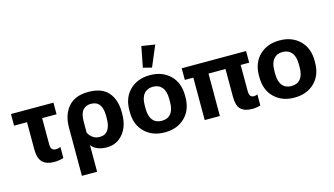

<svg xmlns="http://www.w3.org/2000/svg" viewBox="-107 -1187 3075 1767"><g transform="rotate(-15 1431.0 -303.0)"><path d="M0 -404.3V-515.1H404.8V-404.3ZM272 14.4Q199 14.4 161.1 -22.5Q123.3 -59.3 123.3 -146V-455.6H267.6V-156.2Q267.6 -121.3 280.6 -108Q293.7 -94.7 316.9 -94.7Q328.1 -94.7 339.4 -97.5Q350.6 -100.3 361.1 -104.5V-0.5Q349.9 5.4 323 9.9Q296.1 14.4 272 14.4Z M483.4 203.1V-256.1Q483.4 -378.7 547.7 -453.1Q612.1 -527.6 739 -527.6Q867.7 -527.6 928.6 -457.3Q989.5 -387 989.5 -268.1V-252.4Q989.5 -134.5 929.7 -62.4Q869.9 9.8 772.9 9.8Q725.1 9.8 686.2 -6.3Q647.2 -22.5 628.4 -51.5V203.1ZM734.6 -99.9Q788.6 -99.9 814.9 -138.3Q841.3 -176.8 841.3 -244.4V-275.9Q841.3 -343.5 814.9 -379.5Q788.6 -415.5 733.9 -415.5Q684.6 -415.5 656.5 -382.2Q628.4 -348.9 628.4 -272V-171.4Q639.6 -142.6 668.1 -121.2Q696.5 -99.9 734.6 -99.9Z M1061.3 -250V-265.6Q1061.3 -387.2 1134.9 -458.6Q1208.5 -530 1326.4 -530Q1444.3 -530 1517.9 -458.6Q1591.6 -387.2 1591.6 -265.6V-250Q1591.6 -128.4 1517.9 -56.9Q1444.3 14.6 1326.4 14.6Q1208.5 14.6 1134.9 -56.9Q1061.3 -128.4 1061.3 -250ZM1209.7 -273.7V-241.9Q1209.7 -169.9 1240.1 -132.7Q1270.5 -95.5 1326.4 -95.5Q1382.3 -95.5 1412.6 -132.7Q1442.9 -169.9 1442.9 -241.9V-273.7Q1442.9 -345.5 1412 -382.7Q1381.1 -419.9 1326.4 -419.9Q1271.5 -419.9 1240.6 -382.7Q1209.7 -345.5 1209.7 -273.7ZM1364.7 -591.8 1282.7 -612.8 1321 -809.1 1448.2 -789.6Z M1627 -404.3V-515.1H2240.2V-404.3ZM1708 0V-455.6H1852.5V0ZM2159.2 14.4Q2086.4 14.4 2050.4 -19.9Q2014.4 -54.2 2014.4 -141.1V-455.6H2158.9V-160.9Q2158.9 -122.8 2170.2 -108.8Q2181.4 -94.7 2203.6 -94.7Q2211.4 -94.7 2221.2 -97.2Q2231 -99.6 2237.3 -102.5V1.5Q2228 6.6 2204.2 10.5Q2180.4 14.4 2159.2 14.4Z M2296.1 -250V-265.6Q2296.1 -387.2 2369.8 -458.6Q2443.4 -530 2561.3 -530Q2679.2 -530 2752.8 -458.6Q2826.4 -387.2 2826.4 -265.6V-250Q2826.4 -128.4 2752.8 -56.9Q2679.2 14.6 2561.3 14.6Q2443.4 14.6 2369.8 -56.9Q2296.1 -128.4 2296.1 -250ZM2444.6 -273.7V-241.9Q2444.6 -169.9 2475 -132.7Q2505.4 -95.5 2561.3 -95.5Q2617.2 -95.5 2647.5 -132.7Q2677.7 -169.9 2677.7 -241.9V-273.7Q2677.7 -345.5 2646.9 -382.7Q2616 -419.9 2561.3 -419.9Q2506.3 -419.9 2475.5 -382.7Q2444.6 -345.5 2444.6 -273.7Z"/></g></svg>

Font: RobotoFlex
Style: Regular
Weight: 400
Designer: Berlow after Robertson
Foundry: Google
Version: Version 2.136